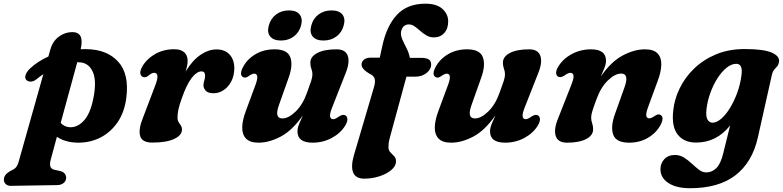

<svg xmlns="http://www.w3.org/2000/svg" viewBox="-92 -740 4134 1014"><path d="M100 -321Q85.5 -309.5 70.5 -309Q55.5 -308.5 46.5 -318.5Q37.5 -328.5 43.8 -345.8Q50 -363 68 -379.5Q108 -416.5 163.5 -441.5L173.5 -477Q186 -522.5 218.8 -546.5Q251.5 -570.5 290 -570.5Q355 -570.5 334 -480Q348.5 -480.5 362.5 -480.5Q473 -479.5 532.2 -414.2Q591.5 -349 575 -222.5Q565.5 -148.5 529.8 -95.5Q494 -42.5 439.5 -14.2Q385 14 319 13.5Q284.5 13 256.8 4.8Q229 -3.5 208.5 -17.5L175.5 104.5Q170 125 173.8 138.8Q177.5 152.5 196.5 157L224.5 163Q243 167.5 250 177Q257 186.5 257.5 198Q257.5 215.5 244 226.5Q230.5 237.5 209.5 237.5L-34.5 241.5Q-49.5 242 -60.5 233.2Q-71.5 224.5 -71.5 207.5Q-71.5 195.5 -63.2 184Q-55 172.5 -32.5 160.5Q-14.5 152.5 -6.8 142.8Q1 133 6 116L137 -348.5Q118.5 -336 100 -321ZM277 -68Q320.5 -66.5 355.5 -108.2Q390.5 -150 405.5 -245.5Q417 -322 396.5 -363.8Q376 -405.5 334.5 -410.5Q325 -411.5 316 -411.5L228.5 -91Q248 -69.5 277 -68Z M665.5 -332.5Q656 -335 650.8 -346Q645.5 -357 653.5 -376.5Q672 -419 719 -449.5Q766 -480 828.5 -480Q863 -480 881 -463.8Q899 -447.5 899 -418.5Q899 -407 896.2 -392.8Q893.5 -378.5 889 -363Q924 -421 966.5 -450Q1009 -479 1051.5 -479Q1096.5 -479 1121.2 -451.2Q1146 -423.5 1145.5 -377Q1144.5 -338 1128.8 -308.8Q1113 -279.5 1088.2 -263.5Q1063.5 -247.5 1036 -247.5Q1006.5 -247.5 994.5 -261Q982.5 -274.5 982.5 -288.5Q982.5 -302 986.8 -314.5Q991 -327 991 -341Q991 -363 972 -363Q947.5 -363 920.5 -328.5Q893.5 -294 868 -220.5Q855 -184.5 850.2 -161.8Q845.5 -139 845.5 -119.5Q845.5 -104 851.5 -94.8Q857.5 -85.5 863.2 -77Q869 -68.5 869 -55.5Q869 -25.5 827.8 -6.2Q786.5 13 712.5 13Q657.5 13 648 -22.5Q638.5 -58 663 -118L728 -289Q754 -355.5 721.5 -355.5Q710 -355.5 695.5 -343Q678.5 -329 665.5 -332.5Z M1732.5 -130.5Q1742 -125 1742.5 -110.8Q1743 -96.5 1732 -78Q1707.5 -37 1660.8 -11.8Q1614 13.5 1559 13.5Q1479 13.5 1479 -46Q1479 -63.5 1487.5 -84.8Q1496 -106 1507.5 -131Q1452 -51 1390.8 -18.8Q1329.5 13.5 1274 13.5Q1228 13.5 1207.2 -8.2Q1186.5 -30 1187.2 -67.8Q1188 -105.5 1206.5 -154.5L1257 -291Q1269 -323 1266.5 -337Q1264 -351 1251 -351Q1239.5 -351 1222 -338.5Q1203.5 -324.5 1190.5 -333.5Q1170.5 -346.5 1191.5 -386Q1213.5 -428 1257.5 -453.8Q1301.5 -479.5 1357.5 -479.5Q1425.5 -479.5 1441 -438Q1456.5 -396.5 1432.5 -330L1382 -187.5Q1355 -114.5 1399.5 -114.5Q1431.5 -114.5 1469.2 -150.8Q1507 -187 1530 -252Q1544.5 -291 1551.2 -312Q1558 -333 1558 -347Q1558 -362.5 1552.5 -376.8Q1547 -391 1547 -409Q1547 -441 1583.8 -460.2Q1620.5 -479.5 1685.5 -479.5Q1733.5 -479.5 1745 -444Q1756.5 -408.5 1732 -350L1663.5 -176Q1648.5 -139 1651.2 -124.8Q1654 -110.5 1667.5 -110.5Q1678.5 -110.5 1698 -124.5Q1719 -138.5 1732.5 -130.5ZM1391.5 -526Q1352.5 -526 1335 -547.2Q1317.5 -568.5 1327.5 -605Q1337.5 -642 1366 -663.5Q1394.5 -685 1434 -685Q1473.5 -685 1490.5 -663.5Q1507.5 -642 1498 -605Q1488 -569 1459.8 -547.5Q1431.5 -526 1391.5 -526ZM1616 -526Q1577 -526 1559.5 -547.2Q1542 -568.5 1552 -605Q1561.5 -642 1590.2 -663.5Q1619 -685 1658.5 -685Q1698.5 -685 1716 -663.5Q1733.5 -642 1723 -605Q1713.5 -569 1685 -547.5Q1656.5 -526 1616 -526Z M1817.5 -398.5Q1817.5 -414.5 1830.2 -425Q1843 -435.5 1866 -435.5H1913.5L1927 -496.5Q1949.5 -602.5 2004 -661.5Q2058.5 -720.5 2155 -720.5Q2214.5 -720.5 2244.8 -692.8Q2275 -665 2275 -627Q2275 -588.5 2254 -565.5Q2233 -542.5 2199.5 -542.5Q2178 -542.5 2160.5 -552.8Q2143 -563 2127.8 -576.5Q2112.5 -590 2098 -600.5Q2083.5 -611 2068 -611Q2035 -611 2026.5 -574.5Q2022.5 -556 2032.2 -533.2Q2042 -510.5 2055 -485.5Q2068 -460.5 2072.5 -434.5H2132Q2157 -434.5 2171 -427Q2185 -419.5 2185 -399.5Q2185 -373.5 2160.5 -354.2Q2136 -335 2101 -335H2054.5L1966 -10Q1962 5 1960.8 16.8Q1959.5 28.5 1959.5 37Q1959.5 54 1969.5 64.2Q1979.5 74.5 1989.5 84.8Q1999.5 95 1999.5 112Q1999.5 136.5 1975 157.5Q1950.5 178.5 1912 191Q1873.5 203.5 1832 203.5Q1786 203.5 1773 170.8Q1760 138 1777.5 78.5L1883 -279.5Q1892 -310.5 1886 -326.2Q1880 -342 1858 -351.5Q1817.5 -376 1817.5 -398.5Z M2749.5 -130.5Q2759 -125 2759.5 -110.8Q2760 -96.5 2749 -78Q2724.5 -37 2677.8 -11.8Q2631 13.5 2576 13.5Q2496 13.5 2496 -46Q2496 -63.5 2504.5 -84.8Q2513 -106 2524.5 -131Q2469 -51 2407.8 -18.8Q2346.5 13.5 2291 13.5Q2245 13.5 2224.2 -8.2Q2203.5 -30 2204.2 -67.8Q2205 -105.5 2223.5 -154.5L2274 -291Q2286 -323 2283.5 -337Q2281 -351 2268 -351Q2256.5 -351 2239 -338.5Q2220.5 -324.5 2207.5 -333.5Q2187.5 -346.5 2208.5 -386Q2230.5 -428 2274.5 -453.8Q2318.5 -479.5 2374.5 -479.5Q2442.5 -479.5 2458 -438Q2473.5 -396.5 2449.5 -330L2399 -187.5Q2372 -114.5 2416.5 -114.5Q2448.5 -114.5 2486.2 -150.8Q2524 -187 2547 -252Q2561.5 -291 2568.2 -312Q2575 -333 2575 -347Q2575 -362.5 2569.5 -376.8Q2564 -391 2564 -409Q2564 -441 2600.8 -460.2Q2637.5 -479.5 2702.5 -479.5Q2750.5 -479.5 2762 -444Q2773.5 -408.5 2749 -350L2680.5 -176Q2665.5 -139 2668.2 -124.8Q2671 -110.5 2684.5 -110.5Q2695.5 -110.5 2715 -124.5Q2736 -138.5 2749.5 -130.5Z M2855 -335.5Q2845.5 -341 2845 -355Q2844.5 -369 2856 -387.5Q2880.5 -429 2927.2 -454.2Q2974 -479.5 3029 -479.5Q3108.5 -479.5 3108.5 -419.5Q3108.5 -402.5 3100.2 -381.2Q3092 -360 3080.5 -335Q3135.5 -415 3197 -447.2Q3258.5 -479.5 3313.5 -479.5Q3360 -479.5 3380.8 -457.8Q3401.5 -436 3400.5 -398Q3399.5 -360 3381 -311.5L3331 -175Q3319 -143 3321.2 -129Q3323.5 -115 3336.5 -115Q3348 -115 3365.5 -127.5Q3384.5 -141 3397.5 -132.5Q3417 -119.5 3396.5 -80Q3374 -38 3330.2 -12.2Q3286.5 13.5 3230.5 13.5Q3162.5 13.5 3147 -27.8Q3131.5 -69 3155 -135.5L3206 -278.5Q3232.5 -351.5 3188.5 -351.5Q3156 -351.5 3118.2 -315Q3080.5 -278.5 3057.5 -214Q3043 -175 3036.5 -154Q3030 -133 3030 -119Q3030 -103.5 3035.2 -89.2Q3040.5 -75 3040.5 -57Q3040.5 -25 3003.8 -5.8Q2967 13.5 2902.5 13.5Q2854.5 13.5 2843 -21.8Q2831.5 -57 2856 -116L2924.5 -290Q2939.5 -327 2936.8 -341.2Q2934 -355.5 2920 -355.5Q2909 -355.5 2889.5 -341.5Q2868.5 -327.5 2855 -335.5Z M3910 -12Q3880.5 117.5 3791.8 185.8Q3703 254 3552.5 254Q3479 254 3437.5 226.2Q3396 198.5 3396 153.5Q3396 122.5 3416.5 100.5Q3437 78.5 3472.5 78.5Q3498.5 78.5 3520.5 92.2Q3542.5 106 3561.8 124.2Q3581 142.5 3599.5 156.5Q3618 170.5 3638 170.5Q3668 170.5 3691 148Q3714 125.5 3727.5 70L3764 -77.5Q3692.5 13 3583.5 13Q3521 13 3487.5 -28.8Q3454 -70.5 3463.5 -156Q3469.5 -216 3497.8 -274Q3526 -332 3574.8 -378.8Q3623.5 -425.5 3690.2 -453.2Q3757 -481 3840.5 -481Q3941.5 -481 3984.2 -462Q4027 -443 4022 -413.5Q4020 -398 4012.5 -389.8Q4005 -381.5 3997 -372.2Q3989 -363 3984.5 -344.5ZM3639.5 -166Q3634.5 -125 3644.5 -108.5Q3654.5 -92 3671 -92Q3692.5 -92 3716.8 -112.8Q3741 -133.5 3763 -169.2Q3785 -205 3801.5 -250Q3818 -295 3824 -343.5Q3832 -403 3796.5 -403Q3771 -403 3745.2 -382.2Q3719.5 -361.5 3697.2 -326.8Q3675 -292 3659.8 -250Q3644.5 -208 3639.5 -166Z"/></svg>

Font: Fraunces 9pt S050
Style: Bold Italic
Weight: 700
Italic angle: -16°
Version: Version 1.000; ttfautohint (v1.8.3)